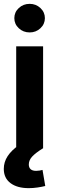

<svg xmlns="http://www.w3.org/2000/svg" viewBox="-27 -770 301 997"><path d="M57.1 0V-529.3H196.8V0ZM122.1 207Q62.5 207 27.6 180.9Q-7.3 154.8 -7.3 106.9Q-7.3 71.3 12.7 40.8Q32.7 10.3 70.8 -16.1L196.3 0Q157.7 23.9 140.1 43Q122.6 62 122.6 84Q122.6 100.1 132.1 108.6Q141.6 117.2 160.6 117.2Q169.9 117.2 178.5 115.7Q187 114.3 193.8 112.3L208 195.8Q190.9 200.2 167.7 203.6Q144.5 207 122.1 207ZM127 -601.6Q93.8 -601.6 70.6 -623.3Q47.4 -645 47.4 -675.8Q47.4 -706.5 70.6 -728.3Q93.8 -750 127 -750Q159.7 -750 182.9 -728.3Q206.1 -706.5 206.1 -675.8Q206.1 -645 182.9 -623.3Q159.7 -601.6 127 -601.6Z"/></svg>

Font: Inter Cardless Tabular Bold
Style: Bold
Weight: 700
Designer: Rasmus Andersson
Foundry: rsms
Version: Version 4.000;git-4fc901f